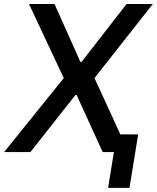

<svg xmlns="http://www.w3.org/2000/svg" viewBox="-38 -747 770 943"><path d="M229.8 -727.3 356.9 -442.8H362.6L583.5 -727.3H712.4L426.1 -363.6L593 0H466.3L338.4 -280.5H332.7L111.2 0H-17.8L275.2 -363.6L104.4 -727.3ZM640.6 -87 598 175.8H492.9L535.5 -87Z"/></svg>

Font: Inter UI Medium
Style: Italic
Weight: 500
Italic angle: 9.39999°
Designer: Rasmus Andersson
Foundry: rsms
Version: 3.2;8d6f07862